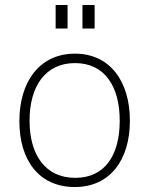

<svg xmlns="http://www.w3.org/2000/svg" viewBox="-20 -743 601 773"><path d="M252 -723H204V-628H252ZM361 -723H312V-628H361ZM281 10C423 10 503 -99 503 -257C503 -415 423 -527 282 -527C139 -527 58 -414 58 -255C58 -98 137 10 281 10ZM283 -27C162 -27 99 -120 99 -257C99 -395 162 -489 282 -489C401 -489 462 -396 462 -257C462 -119 403 -27 283 -27Z"/></svg>

Font: United Sans Thin
Style: Regular
Weight: 100
Designer: Pablo Impallari, Rodrigo Fuenzalida (Modified by Dan O. Williams)
Version: Version 1.000;PS 001.000;hotconv 1.0.88;makeotf.lib2.5.64775